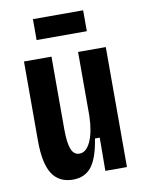

<svg xmlns="http://www.w3.org/2000/svg" viewBox="-82 -760 630 832"><g transform="rotate(-10 233.5 -344.5)"><path d="M172 13Q111 13 81 -33Q51 -79 51 -179V-528H172V-211Q172 -149 183 -121Q194 -93 219 -93Q249 -93 268 -134.5Q287 -176 289 -246V-528H411V0H316L317 -146H296Q283 -62 254 -24.5Q225 13 172 13ZM121 -610V-702H342V-610Z"/></g></svg>

Font: Bricolage Grotesque 12pt Condensed SemiBold
Style: Regular
Weight: 600
Width: 3
Designer: Mathieu Triay
Foundry: Atelier Triay
Version: Version 1.001; ttfautohint (v1.8.4.7-5d5b);gftools[0.9.33.de